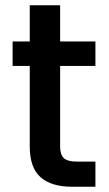

<svg xmlns="http://www.w3.org/2000/svg" viewBox="-20 -708 412 728"><path d="M92.8 -152.8V-458H27.8V-550.8H92.8V-688H208V-550.8H341.8V-458H208V-152.8Q208 -121.6 222.2 -108.4Q236.3 -95.2 272 -95.2H341.8V0H252Q174.8 0 133.8 -36.1Q92.8 -72.3 92.8 -152.8Z"/></svg>

Font: SVN-Poppins Medium
Style: Regular
Weight: 500
Designer: Ninad Kale (Devanagari), Jonny Pinhorn (Latin)
Foundry: Indian Type Foundry
Version: Version 3.002 2017